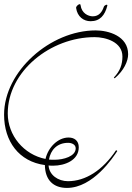

<svg xmlns="http://www.w3.org/2000/svg" viewBox="-20 -886 648 941"><path d="M549 -150C483 -51 399 2 313 2C265 2 221 -28 218 -75C225 -74 233 -74 241 -74C297 -74 366 -100 366 -164C366 -197 344 -212 316 -212C264 -212 216 -164 203 -107C97 -128 18 -222 18 -330C18 -536 227 -704 444 -704C497 -704 580 -681 580 -609C580 -571 569 -538 538 -506L542 -502C587 -540 608 -586 608 -620C608 -710 511 -737 449 -737C227 -737 0 -537 0 -324C0 -193 73 -94 200 -77C201 -3 242 35 308 35C436 35 534 -114 555 -146ZM314 -186C331 -186 351 -178 351 -159C351 -120 292 -103 247 -103C238 -103 229 -103 220 -104C228 -151 260 -186 314 -186ZM353 -847C359 -804 390 -782 424 -782C470 -782 494 -811 506 -858C508 -867 493 -862 489 -853C481 -829 466 -806 435 -806C411 -806 380 -822 375 -860C375 -875 351 -856 353 -847Z"/></svg>

Font: Stalemate
Style: Regular
Weight: 400
Designer: Astigmatic (AOETI)
Foundry: Astigmatic (AOETI)
Version: Version 001.000